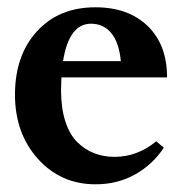

<svg xmlns="http://www.w3.org/2000/svg" viewBox="-20 -487 472 519"><path d="M238.3 11.2Q144.5 11.2 82.5 -57.6Q20.5 -126.5 20.5 -231Q20.5 -337.4 79.8 -402.3Q139.2 -467.3 237.8 -467.3Q327.1 -467.3 379.4 -416.5Q431.6 -365.7 431.6 -277.8H146Q145 -255.4 145 -243.7Q145 -195.3 156.5 -159.4Q168 -123.5 188.7 -103Q209.5 -82.5 234.6 -72.8Q259.8 -63 289.6 -63Q351.1 -63 402.3 -105L422.9 -87.9Q393.6 -43 345.9 -15.9Q298.3 11.2 238.3 11.2ZM226.1 -422.9Q166.5 -422.9 150.4 -321.8H306.6Q301.8 -372.1 280.8 -397.5Q259.8 -422.9 226.1 -422.9Z"/></svg>

Font: Elstob 6pt
Style: Bold
Weight: 700
Designer: Peter S. Baker
Version: Version 1.015